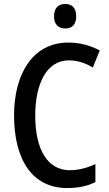

<svg xmlns="http://www.w3.org/2000/svg" viewBox="-20 -940 550 970"><path d="M310 -920C274 -920 253 -899 253 -857C253 -817 275 -796 310 -796C344 -796 365 -817 365 -857C365 -899 345 -920 310 -920ZM328 -635C374 -635 414 -620 449 -599L484 -685C436 -711 382 -725 325 -725C146 -725 51 -567 51 -357C51 -128 147 10 319 10C376 10 422 0 462 -20V-111C422 -93 380 -80 333 -80C221 -80 158 -183 158 -356C158 -514 214 -635 328 -635Z"/></svg>

Font: Noto Sans Myanmar UI Condensed Medium
Style: Regular
Weight: 500
Width: 3
Designer: Monotype Design Team
Foundry: Monotype Imaging Inc.
Version: Version 2.103